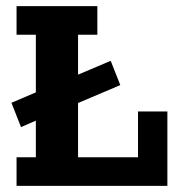

<svg xmlns="http://www.w3.org/2000/svg" viewBox="-20 -603 587 623"><path d="M48.2 -190.6 17.1 -269.4 96.3 -303.3V-490.4H33.7V-583H295.9V-490.4H233.3V-360.8L339.2 -405.7L370.3 -326.9L233.3 -268.7V-92.6H427.8V-241.3H523.1V0H33.7V-92.6H96.3V-211.5Z"/></svg>

Font: Rokkitt SemiBold
Style: Regular
Weight: 600
Designer: Vernon Adams
Foundry: Vernon Adams
Version: Version 3.103